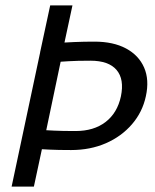

<svg xmlns="http://www.w3.org/2000/svg" viewBox="-20 -687 570 707"><path d="M313 -463.5Q263.2 -463.5 233.2 -461.6Q203.3 -459.7 203.3 -459.7L150.3 -207.5Q150.3 -207.5 179.3 -206Q208.3 -204.5 258.2 -204.5Q325.5 -204.5 368.8 -237.8Q412 -271 425.2 -332Q438.3 -395.2 409.3 -429.3Q380.3 -463.5 313 -463.5ZM134.3 -524.5Q134.3 -524.5 149.8 -526Q165.3 -527.5 192.2 -529.1Q219 -530.7 254 -532.2Q289 -533.7 328 -533.7Q397.3 -533.7 444.2 -508.5Q491 -483.3 510.7 -438.2Q530.3 -393.2 517.2 -333Q504.8 -274.5 466 -229.5Q427.2 -184.5 369.8 -159.5Q312.3 -134.5 242 -134.5Q192.2 -134.5 163.2 -136Q134.3 -137.5 134.3 -137.5L104.8 0H22.8ZM164.8 -667H246.8L209.7 -494.5H127.7Z"/></svg>

Font: Epunda Sans Light
Style: Italic
Weight: 300
Italic angle: -12.0243°
Designer: Simon Atzbach
Foundry: typofactur
Version: Version 2.204